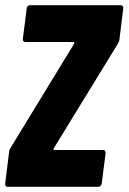

<svg xmlns="http://www.w3.org/2000/svg" viewBox="-22 -720 496 740"><path d="M-2 -12 13 -134Q13 -138 15 -142.5Q17 -147 18 -149L264 -552Q265 -555 264 -556.5Q263 -558 261 -558H76Q71 -558 68 -561.5Q65 -565 66 -570L81 -688Q81 -693 85 -696.5Q89 -700 94 -700H443Q448 -700 451 -696.5Q454 -693 453 -688L438 -566Q437 -559 432 -551L185 -148Q182 -142 188 -142H374Q385 -142 385 -130L370 -12Q369 -7 365.5 -3.5Q362 0 357 0H8Q3 0 0 -3.5Q-3 -7 -2 -12Z"/></svg>

Font: Barlow Condensed ExtraBold
Style: Italic
Weight: 800
Width: 3
Italic angle: -7°
Designer: Jeremy Tribby
Foundry: Tribby Type
Version: Version 1.408